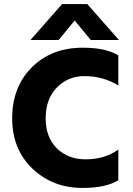

<svg xmlns="http://www.w3.org/2000/svg" viewBox="-20 -918 653 946"><path d="M563 -645V-497Q488 -543 396 -543Q315 -543 260 -486.5Q205 -430 205 -335Q205 -242 260 -187.5Q315 -133 402 -133Q496 -133 563 -181V-30Q502 8 387 8Q239 8 139.5 -87.5Q40 -183 40 -335Q40 -489 136.5 -586Q233 -683 388 -683Q502 -683 563 -645ZM286 -898H410L566 -721H427L348 -817L269 -721H130Z"/></svg>

Font: Hind Bold
Style: Regular
Weight: 700
Designer: Manushi Parikh, Satya Rajpurohit
Foundry: Indian Type Foundry
Version: Version 1.201;PS 1.0;hotconv 1.0.78;makeotf.lib2.5.61930; tt